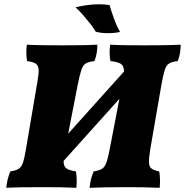

<svg xmlns="http://www.w3.org/2000/svg" viewBox="-20 -892 881 915"><path d="M10 3Q12 -19 16.5 -37Q21 -55 29 -75Q54 -79 67.5 -86.5Q81 -94 88.5 -114.5Q96 -135 103 -177L158 -501Q165 -540 164 -560Q163 -580 150.5 -588.5Q138 -597 109 -601Q106 -618 105.5 -638.5Q105 -659 108 -679Q145 -677 186.5 -676.5Q228 -676 276 -676Q314 -676 357.5 -676.5Q401 -677 444 -679Q444 -660 441 -640.5Q438 -621 430 -601Q402 -598 388.5 -589.5Q375 -581 367 -556.5Q359 -532 349 -481L305 -255L571 -551Q571 -577 557 -587Q543 -597 506 -601Q503 -618 502.5 -638.5Q502 -659 505 -679Q541 -677 582 -676.5Q623 -676 669 -676Q708 -676 752.5 -676.5Q797 -677 841 -679Q841 -660 838 -640.5Q835 -621 827 -601Q800 -598 786 -589.5Q772 -581 764.5 -556.5Q757 -532 748 -481L696 -180Q689 -138 690 -117Q691 -96 703 -88Q715 -80 739 -75Q742 -56 742.5 -37Q743 -18 741 3Q698 1 662.5 0.5Q627 0 578 0Q475 0 407 3Q409 -19 413.5 -37Q418 -55 426 -75Q451 -79 464.5 -86.5Q478 -94 486 -114.5Q494 -135 502 -177L549 -421L283 -125Q283 -98 297 -89Q311 -80 342 -75Q345 -56 345.5 -37Q346 -18 344 3Q302 1 267 0.5Q232 0 185 0Q130 0 87.5 0.5Q45 1 10 3ZM552 -740Q529 -734 494.5 -734Q460 -734 436 -741Q428 -756 412 -776.5Q396 -797 377 -819Q358 -841 340 -857Q375 -866 417.5 -870Q460 -874 502 -868Q510 -840 523 -804Q536 -768 552 -740Z"/></svg>

Font: Vollkorn Black
Style: Italic
Weight: 900
Italic angle: -11°
Designer: Friedrich Althausen
Foundry: Friedrich Althausen
Version: Version 5.000; ttfautohint (v1.8.3)